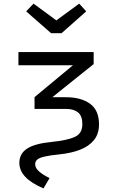

<svg xmlns="http://www.w3.org/2000/svg" viewBox="-20 -830 655 1069"><path d="M421 -809.7 460 -766.7 322.6 -645.1H264.6L125.6 -766.7L166.7 -809.7L293.8 -716.4ZM222.1 219Q87.7 162.1 87.7 76.9Q87.7 25.6 130.8 -2.6Q173.8 -30.8 269.2 -40Q355.4 -48.7 396.9 -67.9Q438.5 -87.2 438.5 -138.5Q438.5 -185.1 414.1 -204.4Q389.7 -223.6 349.2 -223.6H172.3V-289.2L386.2 -466.7H82.6V-540H501.5V-473.3L271.3 -288.7H347.2Q430.8 -288.7 481 -252.6Q531.3 -216.4 531.3 -137.9Q531.3 -85.1 503.6 -50.5Q475.9 -15.9 426.7 3.3Q377.4 22.6 313.3 29.2Q257.4 34.9 227.9 41.8Q198.5 48.7 187.2 58.7Q175.9 68.7 175.9 84.1Q175.9 105.1 196.7 123.8Q217.4 142.6 255.9 161.5Z"/></svg>

Font: FiraCode Nerd Font Mono
Style: Regular
Weight: 400
Monospace: yes
Designer: Carrois Corporate, Edenspiekermann AG, Nikita Prokopov
Foundry: Carrois Corporate, Edenspiekermann AG, Nikita Prokopov
Version: Version 6.002;Nerd Fonts 3.4.0